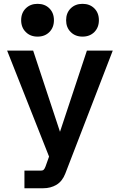

<svg xmlns="http://www.w3.org/2000/svg" viewBox="-20 -791 625 1001"><path d="M107.4 190.4V98.6H192.9Q202.6 98.6 207.8 93.8Q212.9 88.9 217.3 77.1L248.5 -10.3L240.2 36.6L17.1 -527.3H152.8L301.3 -78.1L285.2 -81.1L433.1 -527.3H567.9L320.3 114.3Q304.7 154.3 274.4 172.4Q244.1 190.4 205.6 190.4ZM175.8 -600.1Q138.2 -600.1 114.3 -624Q90.3 -647.9 90.3 -685.5Q90.3 -723.6 114.3 -747.3Q138.2 -771 175.8 -771Q213.9 -771 237.5 -747.3Q261.2 -723.6 261.2 -685.5Q261.2 -647.9 237.5 -624Q213.9 -600.1 175.8 -600.1ZM410.2 -600.1Q372.6 -600.1 348.6 -624Q324.7 -647.9 324.7 -685.5Q324.7 -723.6 348.6 -747.3Q372.6 -771 410.2 -771Q448.2 -771 471.9 -747.3Q495.6 -723.6 495.6 -685.5Q495.6 -647.9 471.9 -624Q448.2 -600.1 410.2 -600.1Z"/></svg>

Font: Schibsted Grotesk SemiBold
Style: Regular
Weight: 600
Designer: Bakken & Baeck AS, Henrik Kongsvoll
Foundry: Schibsted ASA
Version: Version 1.100;gftools[0.9.25]